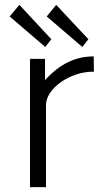

<svg xmlns="http://www.w3.org/2000/svg" viewBox="-20 -773 456 793"><path d="M60 -753 20 -705 167 -579 192 -611ZM212 -753 173 -705 320 -579 345 -611ZM104 0H170V-340C170 -405 266 -478 368 -477L367 -540C291 -540 227 -509 166 -442V-530H104Z"/></svg>

Font: 18Franklin Light
Style: Regular
Weight: 300
Designer: Pablo Impallari, Rodrigo Fuenzalida (Modified by Dan O. Williams)
Version: Version 0.025;PS 000.025;hotconv 1.0.88;makeotf.lib2.5.64775